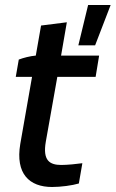

<svg xmlns="http://www.w3.org/2000/svg" viewBox="-20 -742 462 767"><path d="M188 5C223 5 268 -1 295 -9L309 -90C289 -87 248 -83 225 -83C178 -83 150 -101 163 -176L209 -435H362L376 -520H224L247 -653L144 -640L123 -520C100 -518 73 -511 55 -504L43 -435H108L61 -167C41 -48 97 5 188 5ZM293 -561H360L422 -722H332Z"/></svg>

Font: Fixel Text 20240404 Medium
Style: Italic
Weight: 500
Width: 4
Italic angle: -10°
Designer: AlfaBravo + MacPaw
Foundry: Kyrylo Tkachov, Marchela Mozhyna, Serhii Makarenko, Maria Weinstein, Zakhar Kryvoshyya
Version: Version 1.211;Glyphs 3.2 (3225)